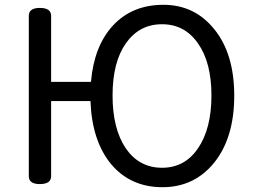

<svg xmlns="http://www.w3.org/2000/svg" viewBox="-20 -767 1054 800"><path d="M805 -149Q861 -231 861 -369Q861 -507 805 -586Q750 -666 655 -666Q560 -666 504 -586Q449 -507 449 -369Q449 -231 504 -149Q560 -68 655 -68Q750 -68 805 -149ZM873 -90Q790 13 657 13Q524 13 443 -83Q363 -180 357 -346H193V-33Q193 0 146 0Q100 0 100 -33V-701Q100 -734 146 -734Q193 -734 193 -701V-426H359Q372 -576 451 -661Q531 -747 661 -747Q791 -747 873 -645Q956 -543 956 -368Q956 -194 873 -90Z"/></svg>

Font: Swei Gothic CJK TC Regular
Style: Regular
Weight: 400
Version: Version 2.129